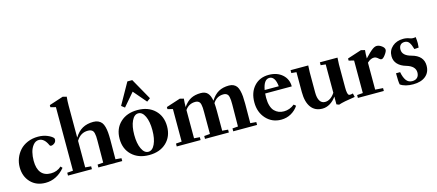

<svg xmlns="http://www.w3.org/2000/svg" viewBox="-53 -1254 4093 1798"><g transform="rotate(-15 1994.0 -355.0)"><path d="M219.7 11.2Q130.4 11.2 76.2 -46.1Q22 -103.5 22 -192.4Q22 -237.3 38.1 -278.8Q54.2 -320.3 83.7 -353Q113.3 -385.7 159.2 -405.3Q205.1 -424.8 260.3 -424.8Q309.6 -424.8 348.4 -408.9Q387.2 -393.1 405.3 -373Q408.7 -366.2 408.7 -357.9Q408.7 -337.4 392.1 -324.2Q375.5 -311 359.4 -311Q348.6 -311 345.2 -319.8Q313 -393.1 260.7 -393.1Q228.5 -393.1 205.8 -365.2Q183.1 -337.4 173.6 -299.1Q164.1 -260.7 164.1 -217.3Q164.1 -140.6 196.3 -101.1Q228.5 -61.5 291 -61.5Q351.1 -61.5 393.1 -100.1L408.2 -83.5Q328.6 11.2 219.7 11.2Z M439 0V-27.8L495.6 -32.2V-648.4L445.3 -661.1V-681.6L581.5 -726.1L618.7 -716.8Q614.3 -678.7 614.3 -630.9V-321.3Q647.9 -376 692.1 -400.4Q736.3 -424.8 796.9 -424.8Q824.7 -424.8 844.7 -415.5Q864.7 -406.2 877.2 -390.4Q889.6 -374.5 896.7 -348.1Q903.8 -321.8 906.2 -292.2Q908.7 -262.7 908.7 -221.7Q909.2 -137.2 907.7 -32.7L964.8 -27.8V0H733.4V-27.8L788.6 -32.2Q790 -241.7 790 -246.6Q790 -271 789.1 -286.4Q788.1 -301.8 784.4 -316.9Q780.8 -332 774.2 -340.1Q767.6 -348.1 756.1 -353Q744.6 -357.9 728 -357.9Q655.8 -358.9 614.3 -290V-32.7L670.9 -27.8V0Z M1119.6 -477.1 1087.9 -501.5 1204.1 -708H1251.5L1367.7 -501.5L1334.5 -477.1L1227.1 -602.5ZM1224.6 11.2Q1121.1 11.2 1057.9 -48.6Q994.6 -108.4 994.6 -207Q994.6 -305.7 1057.9 -365.2Q1121.1 -424.8 1224.6 -424.8Q1328.6 -424.8 1391.6 -364.7Q1454.6 -304.7 1454.6 -205.6Q1454.6 -107.9 1391.6 -48.3Q1328.6 11.2 1224.6 11.2ZM1224.6 -20.5Q1264.2 -20.5 1288.3 -72.3Q1312.5 -124 1312.5 -207Q1312.5 -290.5 1288.3 -341.8Q1264.2 -393.1 1224.6 -393.1Q1185.5 -393.1 1161.1 -341.6Q1136.7 -290 1136.7 -207Q1136.7 -124 1161.1 -72.3Q1185.5 -20.5 1224.6 -20.5Z M1493.2 0V-27.8L1549.3 -32.2V-347.7L1499.5 -359.9V-380.4L1636.2 -424.8L1673.3 -415.5Q1669.4 -377.4 1669.4 -335Q1702.1 -382.8 1742.2 -403.8Q1782.2 -424.8 1838.9 -424.8Q1882.3 -424.8 1905 -400.1Q1927.7 -375.5 1936 -325.2Q1969.2 -377.9 2011.2 -401.4Q2053.2 -424.8 2112.3 -424.8Q2138.2 -424.8 2156.7 -415.5Q2175.3 -406.2 2186.5 -390.4Q2197.8 -374.5 2204.3 -348.1Q2210.9 -321.8 2213.4 -292.2Q2215.8 -262.7 2215.8 -221.7Q2215.8 -94.2 2214.8 -32.7L2272 -27.8V0H2041V-27.8L2095.2 -32.2Q2097.2 -171.9 2097.2 -246.6Q2097.2 -271 2096.2 -286.4Q2095.2 -301.8 2092 -316.9Q2088.9 -332 2083 -340.1Q2077.1 -348.1 2066.9 -353.3Q2056.6 -358.4 2042 -358.4Q1975.6 -358.4 1939.5 -300.8Q1942.4 -265.6 1942.4 -221.7V-32.2L1998.5 -27.8V0H1767.1V-27.8L1823.7 -32.7V-246.6Q1823.7 -271 1822.8 -286.4Q1821.8 -301.8 1818.6 -316.9Q1815.4 -332 1809.6 -340.1Q1803.7 -348.1 1793.5 -353.3Q1783.2 -358.4 1768.6 -358.4Q1705.1 -358.4 1669.4 -305.7V-32.2L1724.6 -27.8V0Z M2504.4 11.2Q2416.5 11.2 2359.1 -51.5Q2301.8 -114.3 2301.8 -210Q2301.8 -306.6 2355.5 -365.7Q2409.2 -424.8 2497.6 -424.8Q2578.1 -424.8 2628.7 -380.1Q2679.2 -335.4 2679.2 -264.6H2421.4Q2419.4 -246.6 2419.4 -223.6Q2419.4 -178.7 2429.7 -145.5Q2439.9 -112.3 2458.5 -93.8Q2477.1 -75.2 2499.5 -66.4Q2522 -57.6 2549.3 -57.6Q2605 -57.6 2651.9 -95.2L2671.4 -79.1Q2645 -38.6 2601.6 -13.7Q2558.1 11.2 2504.4 11.2ZM2497.1 -396Q2442.4 -396 2425.3 -297.4H2562Q2557.1 -346.2 2540.3 -371.1Q2523.4 -396 2497.1 -396Z M2904.3 11.2Q2832.5 11.2 2794.4 -40.8Q2756.3 -92.8 2756.3 -188V-381.8L2707.5 -386.2V-414.1H2878.9Q2876 -373 2876 -349.1V-152.8Q2876 -99.1 2893.6 -71Q2911.1 -43 2943.4 -43Q2969.7 -42.5 2994.9 -59.1Q3020 -75.7 3039.6 -106.4V-381.3L2991.7 -386.2V-414.1H3162.6Q3159.2 -376 3159.2 -349.1V-123.5Q3159.2 -92.3 3163.1 -74.7Q3167 -57.1 3172.1 -52.5Q3177.2 -47.9 3185.1 -47.9Q3200.7 -47.9 3214.8 -52.7L3223.1 -16.6Q3109.4 -0.5 3063.5 15.6L3039.6 6.3V-69.3Q3013.2 -31.2 2977.8 -10Q2942.4 11.2 2904.3 11.2Z M3249.5 0V-27.8L3305.7 -32.2V-347.7L3255.9 -359.9V-380.4L3392.6 -424.8L3429.7 -415.5Q3425.8 -377.4 3425.8 -335.4Q3476.1 -389.2 3504.4 -409.2Q3526.9 -424.8 3544.4 -424.8Q3567.9 -424.8 3592.5 -406.7Q3617.2 -388.7 3617.2 -368.7Q3617.2 -352.5 3595 -322.5Q3572.8 -292.5 3557.6 -292.5Q3547.4 -292.5 3535.2 -303.7Q3511.7 -326.2 3491.7 -325.7Q3459.5 -326.2 3425.8 -294.4V-33.2L3501 -27.8V0Z M3784.7 11.2Q3705.6 11.2 3660.2 -21Q3653.8 -49.3 3653.8 -130.4L3693.8 -130.9Q3703.6 -78.1 3724.6 -49.1Q3745.6 -20 3783.2 -20Q3814.5 -20 3832 -37.6Q3849.6 -55.2 3849.6 -86.4Q3849.6 -147.9 3764.6 -172.9Q3712.9 -187.5 3683.6 -218.8Q3654.3 -250 3654.3 -295.9Q3654.3 -351.6 3695.8 -388.2Q3737.3 -424.8 3801.8 -424.8Q3834.5 -424.8 3862.3 -413.6Q3888.7 -402.8 3919.4 -410.2Q3923.8 -378.9 3923.8 -348.6Q3923.8 -332.5 3920.9 -308.1L3878.9 -305.2Q3866.2 -351.1 3850.3 -372.1Q3834.5 -393.1 3806.2 -393.1Q3779.8 -393.1 3765.6 -377.2Q3751.5 -361.3 3751.5 -333.5Q3751.5 -274.9 3836.4 -252.4Q3949.2 -222.2 3949.2 -126Q3949.2 -61.5 3905 -25.1Q3860.8 11.2 3784.7 11.2Z"/></g></svg>

Font: Elstob 18pt
Style: Bold
Weight: 700
Designer: Peter S. Baker
Version: Version 1.015